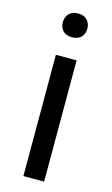

<svg xmlns="http://www.w3.org/2000/svg" viewBox="-114 -765 470 808"><g transform="rotate(15 121.5 -360.5)"><path d="M166.5 0H76.2V-528.3H166.5ZM68.8 -668.5Q68.8 -690.4 82.3 -705.6Q95.7 -720.7 122.1 -720.7Q148.4 -720.7 162.1 -705.6Q175.8 -690.4 175.8 -668.5Q175.8 -646.5 162.1 -631.8Q148.4 -617.2 122.1 -617.2Q95.7 -617.2 82.3 -631.8Q68.8 -646.5 68.8 -668.5Z"/></g></svg>

Font: RobotoDraft
Style: Regular
Weight: 400
Version: Version 2.001101; 2014